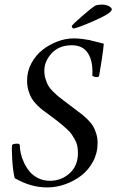

<svg xmlns="http://www.w3.org/2000/svg" viewBox="-20 -820 514 848"><path d="M304.7 -650.4Q324.7 -650.4 344 -647.9Q363.3 -645.5 373.5 -643.3Q383.8 -641.1 406.7 -635Q429.7 -628.9 438.5 -627Q436.5 -603 429.4 -556.2Q422.4 -509.3 418 -486.3Q417 -479.5 408.2 -479.5Q394.5 -479.5 387.7 -486.3Q391.6 -547.9 369.1 -584Q346.7 -620.1 296.9 -620.1Q241.2 -620.1 208.5 -585Q175.8 -549.8 175.8 -507.8Q175.8 -488.3 181.2 -471.2Q186.5 -454.1 192.9 -442.4Q199.2 -430.7 213.1 -416.7Q227.1 -402.8 235.6 -395.8Q244.1 -388.7 262.5 -375Q280.8 -361.3 288.1 -355.5Q296.4 -349.1 314.7 -335.4Q333 -321.8 343.3 -313.7Q353.5 -305.7 368.4 -290.8Q383.3 -275.9 391.1 -262.7Q398.9 -249.5 405 -230Q411.1 -210.4 411.1 -188.5Q411.1 -144.5 391.1 -106.9Q371.1 -69.3 339.1 -44.7Q307.1 -20 267.8 -6.1Q228.5 7.8 188.5 7.8Q115.7 7.8 44.9 -33.2Q36.6 -67.9 33.9 -117.4Q31.2 -167 33.2 -179.7Q37.6 -185.5 57.6 -185.5Q64.5 -185.5 67.4 -179.7Q67.4 -162.6 71.8 -142.6Q76.2 -122.6 86.4 -100.8Q96.7 -79.1 111.6 -61.5Q126.5 -43.9 149.4 -32.7Q172.4 -21.5 200.2 -21.5Q251 -21.5 287.6 -54.7Q324.2 -87.9 324.2 -143.6Q324.2 -160.6 321.3 -175.5Q318.4 -190.4 310.5 -203.9Q302.7 -217.3 296.6 -226.6Q290.5 -235.8 276.9 -248.5Q263.2 -261.2 255.9 -267.3Q248.5 -273.4 231.4 -287.1Q221.2 -295.4 201.9 -309.3Q182.6 -323.2 170.9 -332Q159.2 -340.8 144 -355.7Q128.9 -370.6 120.4 -384.8Q111.8 -398.9 105.7 -419.7Q99.6 -440.4 99.6 -464.8Q99.6 -505.4 118.9 -541Q138.2 -576.7 168.2 -600.1Q198.2 -623.5 234.4 -637Q270.5 -650.4 304.7 -650.4ZM302.7 -694.3Q301.8 -694.3 299.3 -698.2Q296.9 -702.1 296.9 -704.1Q296.9 -709 339.1 -745.8Q381.3 -782.7 400.4 -794.9Q402.3 -796.4 411.9 -798.1Q421.4 -799.8 426.8 -799.8Q447.3 -799.8 460.4 -793.2Q473.6 -786.6 473.6 -778.3Q473.6 -762.2 396.2 -728.3Q318.8 -694.3 302.7 -694.3Z"/></svg>

Font: Crimson
Style: Italic
Weight: 400
Italic angle: -11°
Version: Version 0.8